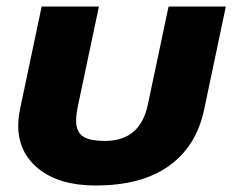

<svg xmlns="http://www.w3.org/2000/svg" viewBox="-20 -555 714 590"><path d="M36 -169Q36 -190 41 -217L108 -535H284L220 -232Q214 -204 214 -184Q214 -151 234 -136.5Q254 -122 303 -122Q410 -122 434 -232L498 -535H674L607 -217Q583 -105 499 -45Q415 15 274 15Q163 15 99.5 -35.5Q36 -86 36 -169Z"/></svg>

Font: Prompt Bold
Style: Bold Italic
Weight: 700
Italic angle: -12°
Designer: Katatrad Team
Foundry: CadsonDemak
Version: Version 1.000